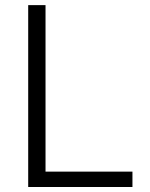

<svg xmlns="http://www.w3.org/2000/svg" viewBox="-20 -748 598 768"><path d="M92.8 0V-727.5H162.1V-61.5H509.8V0Z"/></svg>

Font: Inter 17pt Light
Style: Regular
Weight: 300
Version: Version 4.001;git-66647c0bb